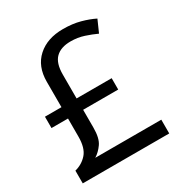

<svg xmlns="http://www.w3.org/2000/svg" viewBox="-170 -845 912 967"><g transform="rotate(-30 286.0 -361.5)"><path d="M334 -723Q389 -723 433 -711Q477 -699 511 -682L480 -612Q450 -626 413.5 -638Q377 -650 336 -650Q279 -650 249 -620.5Q219 -591 219 -525V-386H423V-320H219V-216Q219 -155 198 -125.5Q177 -96 151 -80H535V0H32V-74Q75 -85 103 -117Q131 -149 131 -215V-320H35V-386H131V-534Q131 -623 186.5 -673Q242 -723 334 -723Z"/></g></svg>

Font: Noto Sans Takri
Style: Regular
Weight: 400
Designer: Monotype Design Team
Foundry: Monotype Imaging Inc.
Version: Version 2.003; ttfautohint (v1.8.4.7-5d5b)